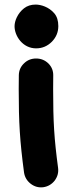

<svg xmlns="http://www.w3.org/2000/svg" viewBox="-20 -616 325 831"><path d="M43 -502.4C43 -460.4 78.1 -406.7 136.2 -406.7C163.1 -406.7 185.5 -416.5 204.6 -435.5C223.1 -454.6 232.4 -477.1 232.4 -502.9C232.4 -526.4 226.6 -544.9 214.8 -558.6C191.4 -585.9 157.2 -596.2 134.3 -596.2C114.3 -596.2 97.7 -590.8 84 -580.1C56.6 -558.6 43 -525.9 43 -502.4ZM167.5 194.3C187.5 191.4 204.1 181.6 216.8 165.5C229 148.9 233.9 130.9 231.4 110.8C214.4 -16.6 210 -87.9 210 -230C210 -249 210 -269 210.4 -288.6C210.9 -309.1 204.1 -326.7 189.5 -341.3C174.8 -355.5 157.2 -362.8 136.2 -362.8C116.2 -362.8 98.6 -356 84.5 -342.3C69.8 -328.6 62 -311.5 61.5 -291C61 -270 61 -249 61 -230C61 -85 65.9 -5.4 84 130.4C86.9 150.4 96.7 167 113.3 179.7C129.4 191.9 147.5 196.8 167.5 194.3Z"/></svg>

Font: Mikhak ExtraBold
Style: Regular
Weight: 800
Designer: Amin Abedi
Version: Version 3.2